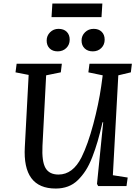

<svg xmlns="http://www.w3.org/2000/svg" viewBox="-20 -1065 801 1099"><path d="M279.8 -1044.9H565.9L561 -966.8H274.9ZM247.1 -833Q247.1 -860.8 266.8 -880.4Q286.6 -899.9 314.9 -899.9Q344.7 -899.9 361.8 -883.1Q378.9 -866.2 378.9 -837.9Q378.9 -809.1 359.4 -790Q339.8 -771 310.1 -771Q281.2 -771 264.2 -787.8Q247.1 -804.7 247.1 -833ZM516.1 -899.9Q544.9 -899.9 562 -883.1Q579.1 -866.2 579.1 -837.9Q579.1 -809.1 559.8 -790Q540.5 -771 511.2 -771Q481.9 -771 464.4 -788.1Q446.8 -805.2 446.8 -833Q446.8 -860.8 466.8 -880.4Q486.8 -899.9 516.1 -899.9ZM626 -62 710.9 -48.8 704.1 0H542L535.2 -12.2L570.8 -365.2H566.9Q552.7 -303.7 539.3 -257.6Q525.9 -211.4 508.3 -166Q490.7 -120.6 470.7 -89.6Q450.7 -58.6 425.5 -33.9Q400.4 -9.3 368.7 2.4Q336.9 14.2 298.8 14.2Q108.4 14.2 122.1 -224.1L144 -636.2L68.8 -650.9L75.2 -700.2H334L328.1 -650.9L244.1 -633.8L223.1 -230Q218.8 -141.6 240.2 -103.8Q261.7 -65.9 314.9 -65.9Q397 -65.9 446.8 -165Q483.4 -239.3 514.2 -355Q544.9 -470.7 559.1 -569.8L567.9 -633.8L485.8 -650.9L492.2 -700.2H734.9L729 -650.9L657.2 -633.8Z"/></svg>

Font: Literata Book Medium
Style: Italic
Weight: 500
Italic angle: -3°
Designer: Latin by Veronika Burian and Jose Scaglione. Greek by Irene Vlachou. Cyrillic by Vera Evstafieva
Foundry: TypeTogether
Version: Version 1.003;PS 001.003;hotconv 1.0.88;makeotf.lib2.5.64775